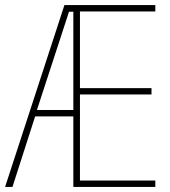

<svg xmlns="http://www.w3.org/2000/svg" viewBox="-20 -785 668 754"><path d="M590 -51V-76H294V-414H575V-439H294V-740H590V-765H233L0 -51H29L118 -328H268V-51ZM125 -353 251 -739H268V-353Z"/></svg>

Font: Noto Sans Tamil UI Condensed Thin
Style: Regular
Weight: 100
Width: 3
Designer: Jelle Bosma - Monotype Design Team
Foundry: Monotype Imaging Inc.
Version: Version 2.004